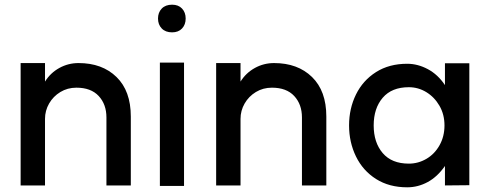

<svg xmlns="http://www.w3.org/2000/svg" viewBox="-20 -784 2091 819"><path d="M306 -410Q268 -410 237.5 -391.5Q207 -373 189.5 -342.5Q172 -312 172 -277V7H68V-515H172V-436Q195 -473 233 -494Q271 -515 315 -515Q416 -515 477 -455.5Q538 -396 538 -287V7H434V-283Q434 -339 401 -374.5Q368 -410 306 -410Z M765 -517V9H662V-517ZM714 -764Q741 -764 756.5 -747.5Q772 -731 772 -705Q772 -679 756.5 -662.5Q741 -646 714 -646Q686 -646 670 -662.5Q654 -679 654 -705Q654 -731 670 -747.5Q686 -764 714 -764Z M1140 -410Q1102 -410 1071.5 -391.5Q1041 -373 1023.5 -342.5Q1006 -312 1006 -277V7H902V-515H1006V-436Q1029 -473 1067 -494Q1105 -515 1149 -515Q1250 -515 1311 -455.5Q1372 -396 1372 -287V7H1268V-283Q1268 -339 1235 -374.5Q1202 -410 1140 -410Z M1876 -249Q1876 -296 1854.5 -333Q1833 -370 1798.5 -391Q1764 -412 1724 -412Q1651 -412 1612.5 -367Q1574 -322 1574 -249Q1574 -176 1612.5 -131Q1651 -86 1724 -86Q1764 -86 1799 -106.5Q1834 -127 1855 -164.5Q1876 -202 1876 -249ZM1717 -512Q1762 -512 1805 -489Q1848 -466 1878 -421V-514H1982V6L1878 7V-76Q1846 -30 1804.5 -7.5Q1763 15 1717 15Q1640 15 1584 -20.5Q1528 -56 1498.5 -116.5Q1469 -177 1469 -249Q1469 -321 1498.5 -381Q1528 -441 1584 -476.5Q1640 -512 1717 -512Z"/></svg>

Font: SUIT SemiBold
Style: Regular
Weight: 600
Designer: Sunn Youn; Korean Glyphs from Source Han Sans (Sandoll Communications; Soo-young Jang, Joo-yeon Kang)
Foundry: Sunn
Version: Version 1.140